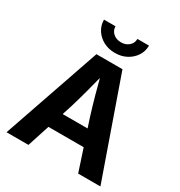

<svg xmlns="http://www.w3.org/2000/svg" viewBox="-214 -1093 1164 1241"><g transform="rotate(30 367.5 -472.5)"><path d="M17.6 0 268.6 -727.5H462.9L718.3 0H552.2L436.5 -352.1Q415 -420.4 393.3 -499Q371.6 -577.6 347.2 -672.9H382.3Q357.9 -577.6 336.9 -498.5Q315.9 -419.4 295.4 -352.1L181.2 0ZM175.3 -165.5V-283.2H560.5V-165.5ZM367.2 -793.9Q319.3 -793.9 281.5 -814Q243.7 -834 221.4 -868.4Q199.2 -902.8 199.2 -945.3H285.2Q285.2 -914.1 308.3 -893.6Q331.5 -873 367.2 -873Q402.3 -873 425.5 -893.6Q448.7 -914.1 448.7 -945.3H535.2Q535.2 -902.8 512.9 -868.7Q490.7 -834.5 452.9 -814.2Q415 -793.9 367.2 -793.9Z"/></g></svg>

Font: Inter 20pt
Style: Bold
Weight: 700
Version: Version 4.001;git-66647c0bb